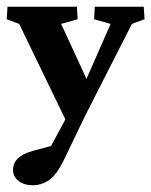

<svg xmlns="http://www.w3.org/2000/svg" viewBox="-24 -365 444 563"><path d="M176.3 2.9 32.2 -294.9 -4.4 -308.6 -2 -345.2H201.7L203.6 -308.6L155.3 -294.9L241.7 -107.4ZM397.5 -345.2 399.9 -308.6 362.8 -294.9 225.6 -25.4 163.6 103.5Q142.1 147.9 119.9 163.1Q97.7 178.2 72.8 178.2Q45.9 178.2 30 165.3Q14.2 152.3 14.2 133.3Q14.2 93.3 71.8 77.6L165.5 52.2L112.3 87.9L207.5 -88.9L218.3 -107.9L300.3 -294.9L252 -308.6L253.9 -345.2Z"/></svg>

Font: Lateef
Style: Bold
Weight: 700
Designer: SIL International
Foundry: SIL International
Version: Version 4.200